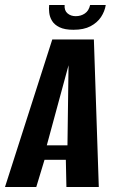

<svg xmlns="http://www.w3.org/2000/svg" viewBox="-51 -749 465 769"><path d="M-31 0 158.4 -591H325L344.7 0H215L212.7 -108.9H127.3L94.3 0ZM136.4 -166.8H219.2L223.5 -487.6ZM243 -629.7Q208.1 -629.7 187.5 -639.8Q166.9 -649.8 157.5 -665.4Q148.1 -681 146.2 -698Q144.2 -715.1 145.9 -729.1H207.8Q206.1 -706.7 219.4 -695.5Q232.6 -684.2 252.1 -684.2Q273 -684.2 288.8 -695Q304.7 -705.7 310 -729.1H372.6Q368.6 -703.6 353.6 -680.8Q338.5 -658.1 311.5 -643.9Q284.5 -629.7 243 -629.7Z"/></svg>

Font: Alumni Sans Thin
Style: Italic
Weight: 100
Italic angle: -8°
Designer: Robert E. Leuschke
Foundry: Robert E. Leuschke
Version: Version 1.016